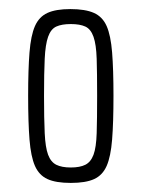

<svg xmlns="http://www.w3.org/2000/svg" viewBox="-20 -716 311 423"><path d="M136 -313Q103 -313 84.5 -321.5Q66 -330 57 -350.5Q48 -371 45 -408.5Q42 -446 42 -505Q42 -563 45 -600.5Q48 -638 57 -658.5Q66 -679 84.5 -687.5Q103 -696 135 -696Q168 -696 187 -687.5Q206 -679 215 -658.5Q224 -638 227 -600.5Q230 -563 230 -505Q230 -446 227 -408.5Q224 -371 215 -350.5Q206 -330 187.5 -321.5Q169 -313 136 -313ZM136 -347Q156 -347 168 -353Q180 -359 186 -375Q192 -391 193 -422.5Q194 -454 194 -505Q194 -555 193 -586.5Q192 -618 186 -635Q180 -652 168 -657.5Q156 -663 136 -663Q116 -663 104 -657.5Q92 -652 86 -635Q80 -618 78.5 -586.5Q77 -555 77 -505Q77 -454 78.5 -422.5Q80 -391 86 -375Q92 -359 104 -353Q116 -347 136 -347Z"/></svg>

Font: Saira UltraCondensed ExtraLight
Style: Regular
Weight: 250
Width: 1
Designer: Hector Gatti with collaboration of the Omnibus-Type team
Foundry: Omnibus-Type
Version: Version 1.101